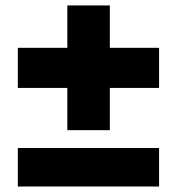

<svg xmlns="http://www.w3.org/2000/svg" viewBox="-20 -680 644 699"><path d="M559.1 -505.9V-359.9H379.9V-206.1H225.1V-359.9H44.9V-505.9H225.1V-660.2H379.9V-505.9ZM559.1 -141.1V-1H44.9V-141.1Z"/></svg>

Font: Work Sans Black
Style: Regular
Weight: 900
Designer: Wei Huang
Foundry: Wei Huang
Version: Version 2.012